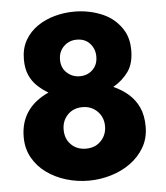

<svg xmlns="http://www.w3.org/2000/svg" viewBox="-50 -717 671 774"><g transform="rotate(-5 285.0 -330.0)"><path d="M279 12Q232 12 187.8 -1.2Q143.5 -14.5 108.5 -39.8Q73.5 -65 52.8 -101.8Q32 -138.5 32 -185.5Q32 -303.5 147 -356Q122.5 -370.5 102.8 -389.2Q83 -408 71.5 -434.2Q60 -460.5 60 -497.5Q60 -542 79 -575Q98 -608 129.5 -629.5Q161 -651 199.8 -661.5Q238.5 -672 278.5 -672Q340 -672 393.5 -648.8Q447 -625.5 476.5 -574.5Q494.5 -541.5 494.5 -497.5Q494.5 -443.5 471.2 -410.8Q448 -378 409.5 -356Q444 -340.5 470 -317.8Q496 -295 510.8 -262.8Q525.5 -230.5 525.5 -185.5Q525.5 -138 504 -101.2Q482.5 -64.5 447.2 -39.2Q412 -14 368 -1Q324 12 279 12ZM279 -410.5Q310.5 -410.5 331.2 -430.8Q352 -451 352 -484Q352 -515 332.2 -536.8Q312.5 -558.5 279 -558.5Q248 -558.5 226.5 -537.5Q205 -516.5 205 -484Q205 -450.5 227 -430.5Q249 -410.5 279 -410.5ZM278.5 -117.5Q316 -117.5 339.2 -141.8Q362.5 -166 362.5 -201.5Q362.5 -237.5 338.5 -261.5Q314.5 -285.5 278.5 -285.5Q241.5 -285.5 218.2 -261.5Q195 -237.5 195 -201.5Q195 -164 218.5 -140.8Q242 -117.5 278.5 -117.5Z"/></g></svg>

Font: Lucymar Sans
Style: Bold
Weight: 700
Foundry: The League of Moveable Type (original font) / Main changes by Cristiano Sobral with portions from Mirco Monsees
Version: Version 2.001;August 30, 2020;FontCreator 13.0.0.2681 64-bit